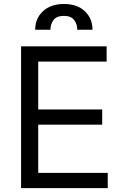

<svg xmlns="http://www.w3.org/2000/svg" viewBox="-20 -965 638 985"><path d="M88.1 0V-727.3H527V-649.1H176.1V-403.4H504.3V-325.3H176.1V-78.1H532.7V0ZM160.5 -812.5Q160.5 -870 200.3 -907.3Q240.1 -944.6 308.2 -944.6Q376.4 -944.6 415.5 -907.3Q454.5 -870 454.5 -812.5H376.4Q376.4 -841.3 360.4 -862.4Q344.5 -883.5 308.2 -883.5Q269.9 -883.5 254.3 -861.9Q238.6 -840.2 238.6 -812.5Z"/></svg>

Font: Inter UI
Style: Regular
Weight: 400
Designer: Rasmus Andersson
Foundry: rsms
Version: 3.2;8d6f07862